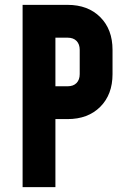

<svg xmlns="http://www.w3.org/2000/svg" viewBox="-20 -770 510 790"><path d="M73 0V-750H258Q342 -750 392.5 -699.5Q443 -649 443 -565V-465Q443 -381 392.5 -330.5Q342 -280 258 -280H208V0ZM208 -415H258Q282 -415 295 -428.5Q308 -442 308 -465V-565Q308 -588 295 -601.5Q282 -615 258 -615H208Z"/></svg>

Font: Mohave Bold
Style: Regular
Weight: 700
Designer: Gumpita Rahayu
Foundry: Tokotype
Version: Version 2.002;PS 002.002;hotconv 1.0.88;makeotf.lib2.5.64775